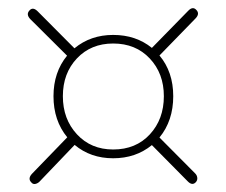

<svg xmlns="http://www.w3.org/2000/svg" viewBox="-20 -603 566 481"><path d="M60 -167.5 148.5 -259Q114 -301 114 -362Q114 -422 148 -463.5L56 -555Q44.5 -567 54 -577Q62.5 -586.5 74.5 -574.5L166.5 -482Q207 -515.5 263.5 -515.5Q320.5 -515.5 360.5 -483L451.5 -576Q463 -588 472 -578Q481 -568.5 470 -557L379.5 -464Q414 -423 414 -362Q414 -300.5 379.5 -258.5L469 -168.5Q473.5 -164 474.2 -157.8Q475 -151.5 470.5 -146.5Q461.5 -137 450 -149L360.5 -239.5Q320 -206.5 263.5 -206.5Q207 -206.5 167 -240L79 -148Q74.5 -143.5 68.5 -142.2Q62.5 -141 58.5 -146Q49 -155.5 60 -167.5ZM263.5 -228.5Q320.5 -228.5 355.5 -266.5Q390.5 -304.5 390.5 -362Q390.5 -419 355.2 -456.5Q320 -494 263.5 -494Q208 -494 172.8 -456.8Q137.5 -419.5 137.5 -362Q137.5 -304.5 172.8 -266.5Q208 -228.5 263.5 -228.5Z"/></svg>

Font: Fraunces 144pt Soft Light
Style: Regular
Weight: 300
Version: Version 1.000;[0bf87f6ff]